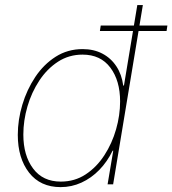

<svg xmlns="http://www.w3.org/2000/svg" viewBox="-20 -748 699 779"><path d="M226.1 11.2Q143.6 11.2 97.9 -47.6Q52.2 -106.4 52.2 -200.7Q52.2 -261.7 70.6 -323Q88.9 -384.3 123 -435.5Q157.2 -486.8 205.8 -517.8Q254.4 -548.8 315.4 -548.8Q360.4 -548.8 395.3 -530.5Q430.2 -512.2 452.1 -479Q474.1 -445.8 480 -400.9H482.9L537.1 -727.5H559.6L439 0H416.5L439.5 -136.7H437Q415.5 -92.3 383.1 -58.8Q350.6 -25.4 310.5 -7.1Q270.5 11.2 226.1 11.2ZM226.6 -11.2Q283.2 -11.2 327.6 -40.5Q372.1 -69.8 403.3 -117.9Q434.6 -166 450.9 -223.1Q467.3 -280.3 467.3 -336.4Q467.3 -420.9 427.7 -473.6Q388.2 -526.4 314.9 -526.4Q259.8 -526.4 215.3 -497.6Q170.9 -468.8 139.4 -420.9Q107.9 -373 91.3 -315.9Q74.7 -258.8 74.7 -201.7Q74.7 -117.2 114.3 -64.2Q153.8 -11.2 226.6 -11.2ZM385.3 -622.1 388.7 -644.5H659.2L655.8 -622.1Z"/></svg>

Font: Inter 17pt Thin
Style: Italic
Weight: 250
Italic angle: -9.3988°
Version: Version 4.001;git-66647c0bb